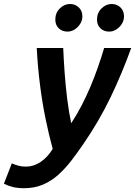

<svg xmlns="http://www.w3.org/2000/svg" viewBox="-108 -767 684 972"><path d="M13.5 185.8Q-17.8 185.8 -41.9 180Q-66 174.2 -88.2 163L-48.2 60Q-29.8 67.8 -13.8 72.1Q2.2 76.5 23.8 76.5Q62.5 76.5 97.9 52.8Q133.2 29 158.8 -13.2Q139.2 -85 122.8 -165.1Q106.2 -245.2 94.8 -335.2Q83.2 -425.2 78 -524H212Q214.2 -469.5 219 -401.6Q223.8 -333.8 232.2 -266.1Q240.8 -198.5 252.5 -143Q281.2 -186.8 305.6 -233.9Q330 -281 350.4 -329.6Q370.8 -378.2 387.9 -427.2Q405 -476.2 419.2 -524H556.2Q533.2 -460.2 507.1 -397.8Q481 -335.2 451.6 -274.2Q422.2 -213.2 387.6 -153.9Q353 -94.5 313.2 -36.8Q283.8 6.2 253 46.2Q222.2 86.2 186.9 118Q151.5 149.8 109 167.8Q66.5 185.8 13.5 185.8ZM445 -607Q417.5 -607 400.2 -623.9Q383 -640.8 383 -667.8Q383 -701.8 405.8 -724.2Q428.5 -746.8 457.2 -746.8Q484 -746.8 501.9 -729.4Q519.8 -712 519.8 -684.5Q519.8 -663 508.4 -645.4Q497 -627.8 480.1 -617.4Q463.2 -607 445 -607ZM233.8 -607Q206.5 -607 189.2 -623.9Q172 -640.8 172 -667.8Q172 -701.8 194.8 -724.2Q217.5 -746.8 246.2 -746.8Q273 -746.8 291 -729.4Q309 -712 309 -684.5Q309 -663 297.5 -645.4Q286 -627.8 269.1 -617.4Q252.2 -607 233.8 -607Z"/></svg>

Font: Ubuntu Sans
Style: Italic
Weight: 400
Italic angle: -13.5°
Designer: Dalton Maag Ltd
Foundry: Dalton Maag Ltd
Version: Version 1.006